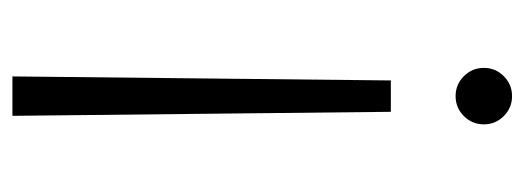

<svg xmlns="http://www.w3.org/2000/svg" viewBox="-285 -314 836 306"><g transform="rotate(90 133.0 -161.0)"><path d="M158.2 -365.9 164.6 237.2H101.8L108.2 -365.9ZM133.2 -559.1Q151.8 -559.1 165 -545.9Q178.2 -532.7 178.2 -514.1Q178.2 -495.5 165 -482.3Q151.8 -469.1 133.2 -469.1Q114.6 -469.1 101.4 -482.3Q88.2 -495.5 88.2 -514.1Q88.2 -532.7 101.4 -545.9Q114.6 -559.1 133.2 -559.1Z"/></g></svg>

Font: Spartan
Style: Regular
Weight: 400
Designer: Matt Bailey, Mirko Velimirovic
Foundry: Matt Bailey
Version: Version 1.005